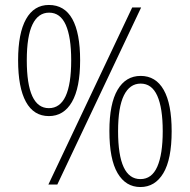

<svg xmlns="http://www.w3.org/2000/svg" viewBox="-20 -744 764 774"><path d="M177 -724Q240 -724 271.5 -667.5Q303 -611 303 -501Q303 -390 270 -333Q237 -276 177 -276Q116 -276 84.5 -333.5Q53 -391 53 -501Q53 -610 85 -667Q117 -724 177 -724ZM549 -714 211 0H175L513 -714ZM178 -693Q134 -693 111 -645.5Q88 -598 88 -501Q88 -308 177 -308Q267 -308 267 -501Q267 -595 245 -644Q223 -693 178 -693ZM547 -438Q608 -438 640 -381.5Q672 -325 672 -215Q672 -102 638.5 -46Q605 10 546 10Q487 10 454 -46Q421 -102 421 -216Q421 -326 454 -382Q487 -438 547 -438ZM547 -407Q503 -407 479.5 -359.5Q456 -312 456 -215Q456 -22 546 -22Q592 -22 614 -72Q636 -122 636 -215Q636 -309 614 -358Q592 -407 547 -407Z"/></svg>

Font: Noto Sans Arabic SemCond ExtLt
Style: Regular
Weight: 200
Width: 4
Designer: Monotype Design Team, Nadine Chahine, Nizar Qandah and Khaled Hosny
Foundry: Monotype Imaging Inc.
Version: Version 2.012; ttfautohint (v1.8.4.7-5d5b)